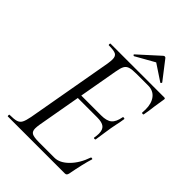

<svg xmlns="http://www.w3.org/2000/svg" viewBox="-226 -870 967 967"><g transform="rotate(45 257.0 -386.5)"><path d="M16 -12Q49 -12 64.5 -17Q80 -22 87.5 -36Q95 -50 101 -81L183 -544Q186 -564 186 -576Q186 -598 173 -605.5Q160 -613 123 -613Q120 -613 120 -619Q120 -625 123 -625H506Q514 -625 512 -616L503 -559Q499 -523 493 -492Q492 -488 486 -489Q480 -490 481 -493Q482 -501 482 -516Q482 -559 462 -584.5Q442 -610 405 -610H323Q291 -610 275.5 -605Q260 -600 252.5 -586.5Q245 -573 240 -543L159 -85Q156 -67 156 -55Q156 -34 169 -26.5Q182 -19 219 -19H329Q366 -19 402 -55Q438 -91 458 -149Q459 -152 464.5 -151Q470 -150 469 -147Q454 -100 438 -15Q436 -7 432.5 -3.5Q429 0 422 0H16Q14 0 14 -6Q14 -12 16 -12ZM399 -233Q402 -250 402 -263Q402 -291 387 -303Q372 -315 338 -315H174L177 -336H345Q384 -336 402.5 -351.5Q421 -367 428 -406Q428 -409 434 -409Q436 -409 438.5 -407.5Q441 -406 440 -404Q436 -376 431 -356L425 -325L419 -286Q419 -283 411 -232Q410 -228 404 -228.5Q398 -229 399 -233ZM250 -664Q247 -664 245 -666.5Q243 -669 245 -671L352 -768Q357 -773 361 -773Q367 -773 370 -768L445 -671V-670Q445 -667 442.5 -664.5Q440 -662 438 -664L352 -721L251 -664Z"/></g></svg>

Font: Cormorant Garamond
Style: Italic
Weight: 400
Italic angle: -10°
Designer: Christian Thalmann (Catharsis Fonts)
Foundry: Catharsis Fonts
Version: Version 4.000